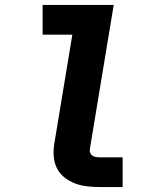

<svg xmlns="http://www.w3.org/2000/svg" viewBox="-20 -755 640 775"><path d="M382 0Q356 0 330.5 -3Q305 -6 282 -15Q259 -24 240 -39Q221 -54 210 -75.5Q199 -97 197 -123Q195 -149 199 -174L272 -615H152V-735H439L343 -155Q341 -147 343.5 -139.5Q346 -132 352 -127.5Q358 -123 366 -121.5Q374 -120 382 -120H475V0Z"/></svg>

Font: Iosevka Curly Slab HvExObl
Style: Regular
Weight: 900
Width: 7
Italic angle: -9°
Monospace: yes
Designer: Belleve Invis
Foundry: Belleve Invis
Version: Version 11.1.0; ttfautohint (v1.8.3)